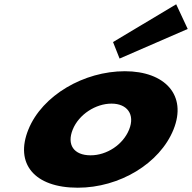

<svg xmlns="http://www.w3.org/2000/svg" viewBox="-20 -860 895 895"><path d="M506.9 -664 537.4 -587 855 -725 801.3 -840ZM112.2 -256C176.8 -416 371.7 -528 562 -528C749 -528 853.3 -416 788.7 -256C724.8 -98 537.3 15 342.6 15C139.1 15 48.3 -98 112.2 -256ZM319 -256C290.7 -186 323.3 -136 402.5 -136C478.4 -136 553.6 -186 581.9 -256C610.6 -327 572.5 -377 499.9 -377C426.2 -377 347.7 -327 319 -256Z"/></svg>

Font: Hussar
Style: BdWideOblFour
Weight: 700
Foundry: Cannot Into Space Fonts
Version: Version 2.00